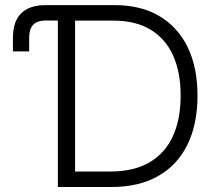

<svg xmlns="http://www.w3.org/2000/svg" viewBox="-20 -748 872 768"><path d="M31.7 -542.5V-596.7Q31.7 -662.1 64.7 -694.8Q97.7 -727.5 163.1 -727.5H211.4V-666H164.1Q129.4 -666 113 -649.2Q96.7 -632.3 96.7 -596.2V-542.5ZM425.8 0H249V-62H421.9Q515.1 -62 577.6 -98.4Q640.1 -134.8 671.4 -202.9Q702.6 -271 702.6 -365.7Q702.6 -459.5 672.1 -526.6Q641.6 -593.8 581.8 -629.6Q522 -665.5 434.1 -665.5H246.6V-727.5H438.5Q543 -727.5 616.9 -684.1Q690.9 -640.6 730.5 -559.6Q770 -478.5 770 -365.7Q770 -251 729.7 -169.2Q689.5 -87.4 612.5 -43.7Q535.6 0 425.8 0ZM280.3 -727.5V0H211.4V-727.5Z"/></svg>

Font: Inter 16pt Light
Style: Regular
Weight: 300
Version: Version 4.001;git-66647c0bb